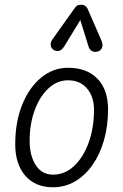

<svg xmlns="http://www.w3.org/2000/svg" viewBox="-20 -790 521 813"><path d="M204.5 3Q130 3 87.2 -45.8Q44.5 -94.5 44.5 -179.5Q44.5 -273 73.8 -346Q103 -419 153.8 -461Q204.5 -503 268.5 -503Q347.5 -503 392.5 -456.8Q437.5 -410.5 437.5 -327Q437.5 -255.5 420 -195.2Q402.5 -135 371 -90.5Q339.5 -46 297 -21.5Q254.5 3 204.5 3ZM105.5 -194Q105.5 -130.5 131.5 -90.5Q157.5 -50.5 204.5 -50.5Q254.5 -50.5 293.8 -87.2Q333 -124 355.5 -186.2Q378 -248.5 378 -325.5Q378 -380.5 348.5 -415.2Q319 -450 268.5 -450Q221.5 -450 184.8 -415.5Q148 -381 126.8 -323Q105.5 -265 105.5 -194ZM395.5 -572.5Q381.5 -567.5 370.2 -573.5Q359 -579.5 355 -593L320 -705L252.5 -594.5Q240.5 -575 226.8 -574.2Q213 -573.5 204.5 -580.5Q194 -590 194.5 -601.8Q195 -613.5 202.5 -624L295.5 -754.5Q304 -767 312.2 -768.5Q320.5 -770 328 -770Q332.5 -770 340 -765.5Q347.5 -761 351 -752.5L407.5 -623Q417.5 -601 412.2 -588.5Q407 -576 395.5 -572.5Z"/></svg>

Font: Edu VIC WA NT Hand Pre
Style: Regular
Weight: 400
Designer: Tina and Corey Anderson, Eben Sorkin, Mirko Velimirovic
Foundry: Google for Education
Version: Version 1.000